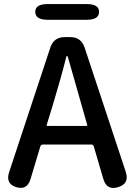

<svg xmlns="http://www.w3.org/2000/svg" viewBox="-20 -919 662 942"><path d="M59 -1Q6 -18 25 -75L227 -686Q244 -737 298 -737H324Q378 -737 395 -686L597 -76Q616 -18 560 -1Q504 17 487 -41L440 -201Q437 -210 427 -210H191Q181 -210 178 -201L130 -41Q113 16 59 -1ZM209 -306Q208 -301 213 -301H404Q409 -301 408 -306L314 -636Q311 -645 308.5 -645Q306 -645 304 -636Q279 -535 238 -400ZM213 -822Q153 -822 153 -861Q153 -899 213 -899H406Q466 -899 466 -861Q466 -822 406 -822Z"/></svg>

Font: Resource Han Rounded TW Medium
Style: Regular
Weight: 500
Designer: Cyano Hao (round all glyphs); Ryoko NISHIZUKA 西塚涼子 (kana, bopomofo & ideographs); Paul D. Hunt (Latin, Greek & Cyrillic)
Foundry: Cyano Hao
Version: 0.990